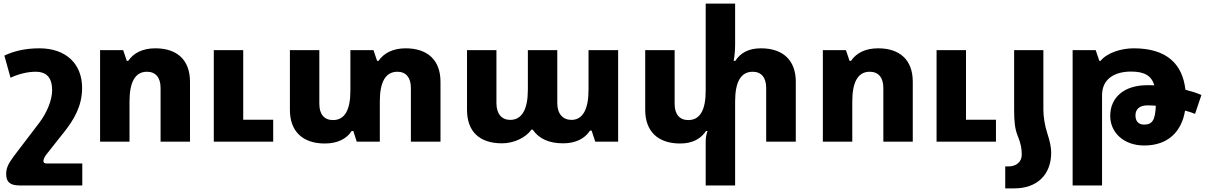

<svg xmlns="http://www.w3.org/2000/svg" viewBox="-20 -780 6634 1057"><path d="M433 241V120H238C223 120 219 115 219 106C219 95 228 79 238 67L329 -48C388 -121 432 -197 432 -296C432 -429 343 -514 197 -514C117 -514 55 -498 4 -474L38 -352C82 -373 133 -385 176 -385C237 -385 267 -352 267 -283C267 -230 239 -161 197 -105L56 80C24 123 14 147 14 178C14 221 34 241 89 241Z M531 0H693V-222C693 -328 724 -385 789 -385C837 -385 864 -353 864 -296V0H1026V-330C1026 -448 957 -514 835 -514C765 -514 715 -488 686 -445H678L658 -504H531ZM1157 0H1484V-121H1319V-504H1157Z M2213 -514C2144 -514 2093 -488 2064 -445H2056L2036 -504H1909V-281C1909 -176 1879 -119 1813 -119C1765 -119 1738 -151 1738 -208V-504H1576V-175C1576 -57 1646 10 1768 10C1837 10 1888 -15 1916 -59H1925L1944 0H2071V-222C2071 -328 2102 -385 2168 -385C2215 -385 2242 -353 2242 -296V0H2405V-330C2405 -448 2335 -514 2213 -514Z M2744 9C2809 9 2876 -23 2905 -66H2913C2947 -16 3003 9 3080 9C3149 9 3200 -17 3228 -61H3237L3257 0H3383V-504H3220V-286C3220 -178 3188 -120 3126 -120C3079 -120 3048 -153 3048 -212V-504H2886V-286C2886 -178 2853 -120 2789 -120C2742 -120 2713 -153 2713 -212V-504H2551V-176C2551 -57 2618 9 2744 9Z M4169 -514C4100 -514 4056 -488 4028 -445H4019C4025 -476 4027 -508 4027 -538V-760H3865V-281C3865 -176 3835 -119 3769 -119C3721 -119 3694 -151 3694 -208V-504H3532V-175C3532 -57 3602 10 3724 10C3793 10 3838 -16 3867 -59H3875C3868 -39 3865 -20 3865 -1V241H4027V-222C4027 -328 4058 -385 4124 -385C4171 -385 4198 -353 4198 -296V0H4361V-330C4361 -448 4291 -514 4169 -514Z M4510 0H4672V-222C4672 -328 4703 -385 4768 -385C4816 -385 4843 -353 4843 -296V0H5005V-330C5005 -448 4936 -514 4814 -514C4744 -514 4694 -488 4665 -445H4657L4637 -504H4510ZM5136 0H5463V-121H5298V-504H5136Z M5582 -34C5601 12 5605 41 5605 72C5605 114 5571 136 5534 136H5514V257H5565C5687 257 5767 184 5767 60C5767 32 5760 -2 5746 -45C5732 -86 5724 -139 5724 -174V-504H5563V-174C5563 -114 5567 -71 5582 -34Z M6039 -445H6032L6012 -504H5885V241H6047V-256C6047 -341 6110 -386 6207 -386C6281 -386 6319 -363 6335 -310C6322 -311 6309 -311 6297 -311C6165 -311 6092 -241 6092 -142C6092 -49 6168 21 6279 21C6410 21 6485 -55 6504 -171C6524 -166 6543 -160 6559 -153L6594 -257C6567 -269 6537 -278 6506 -286C6490 -427 6404 -514 6221 -514C6152 -514 6074 -489 6039 -445ZM6231 -145C6231 -177 6251 -200 6298 -200C6312 -200 6327 -199 6343 -198C6340 -120 6324 -94 6279 -94C6247 -94 6231 -113 6231 -145Z"/></svg>

Font: Noto Sans Armenian Extra
Style: Regular
Weight: 800
Designer: Monotype Design Team
Foundry: Monotype Imaging Inc.
Version: Version 1.901